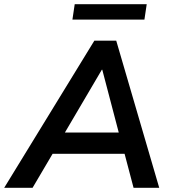

<svg xmlns="http://www.w3.org/2000/svg" viewBox="-58 -900 822 920"><path d="M-38 0 394 -705H499L705 0H582L539 -163H194L98 0ZM430 -566 253 -265H511L432 -566ZM289 -806 300 -880H645L634 -806Z"/></svg>

Font: Nunito Sans
Style: Bold Italic
Weight: 700
Italic angle: -9°
Designer: Vernon Adams
Foundry: Vernon Adams
Version: Version 3.006; ttfautohint (v1.8.3)